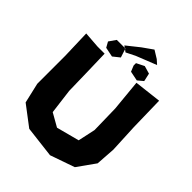

<svg xmlns="http://www.w3.org/2000/svg" viewBox="-251 -1018 1175 1175"><g transform="rotate(45 336.0 -430.5)"><path d="M367.2 -725.6 382.8 -687.5 445.3 -674.8 480.5 -704.1 468.8 -756.8 418 -771.5 367.2 -746.1ZM388.7 -884.8 322.3 -837.9 240.2 -772.5 252 -763.7H183.6L152.3 -718.8L171.9 -683.6L234.4 -670.9L277.3 -705.1L259.8 -758.8L275.4 -747.1L334 -776.4L466.8 -829.1L439.5 -853.5ZM23.4 -659.2 29.3 -472.7V-229.5L59.6 -98.6L189.5 0L393.6 24.4L552.7 -31.2L634.8 -146.5L643.6 -273.4L634.8 -460L629.9 -683.6L454.1 -663.1L473.6 -460L477.5 -277.3L453.1 -164.1L304.7 -125L218.8 -173.8L198.2 -336.9L194.3 -507.8L190.4 -651.4H128.9ZM252 -763.7H257.8L259.8 -758.8Z"/></g></svg>

Font: MaokenAssortedSans-Lite
Style: Lite
Weight: 400
Version: Version 1.400